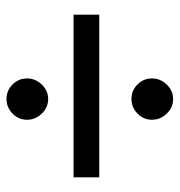

<svg xmlns="http://www.w3.org/2000/svg" viewBox="-1 -545 552 590"><g transform="rotate(-90 275.0 -250.0)"><path d="M202 -443Q202 -469 221 -487.5Q240 -506 266 -506Q292 -506 310.5 -487.5Q329 -469 329 -443Q329 -417 310 -397.5Q291 -378 266 -378Q240 -378 221 -397.5Q202 -417 202 -443ZM202 -59Q202 -85 221 -103.5Q240 -122 266 -122Q292 -122 310.5 -103.5Q329 -85 329 -59Q329 -33 310 -13.5Q291 6 266 6Q240 6 221 -13.5Q202 -33 202 -59ZM25 -221V-300H525V-221Z"/></g></svg>

Font: Arvo
Style: Regular
Weight: 400
Designer: Anton Koovit (Cyrillic Expansion: Cyreal)
Foundry: Anton Koovit, Yassin Baggar
Version: Version 3.000